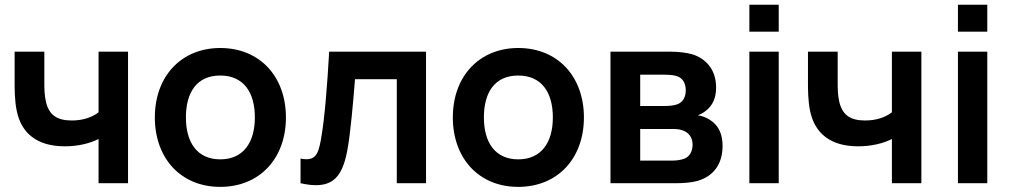

<svg xmlns="http://www.w3.org/2000/svg" viewBox="-20 -752 4152 788"><path d="M384.5 -181.5V0H505.5V-540H384.5V-291C359 -271.5 322.5 -257.5 274.5 -257.5C212.5 -257.5 181 -281 168.5 -334.5C162 -362 162 -393.5 162 -409V-540H40V-409C40 -390 40 -339 48.5 -298C67.5 -203 134.5 -151.5 246 -151.5C298 -151.5 347 -162.5 384.5 -181.5Z M884 15C1045.5 15 1153.5 -101.5 1153.5 -270C1153.5 -437 1047 -555 884 -555C724.5 -555 615.5 -439.5 615.5 -270C615.5 -103 721.5 15 884 15ZM743 -270C743 -372 787 -442 884 -442C978.5 -442 1026 -374.5 1026 -270C1026 -168.5 979.5 -98 884 -98C791 -98 743 -165 743 -270Z M1213.5 -101V0C1336.5 27.5 1382.5 -15 1405 -132.5C1418.5 -202.5 1430 -339.5 1437 -427H1608.5V0H1728.5V-540H1331C1323 -402 1313 -267.5 1297 -178.5C1285.5 -115 1273 -90 1213.5 -101Z M2107 15C2268.5 15 2376.5 -101.5 2376.5 -270C2376.5 -437 2270 -555 2107 -555C1947.5 -555 1838.5 -439.5 1838.5 -270C1838.5 -103 1944.5 15 2107 15ZM1966 -270C1966 -372 2010 -442 2107 -442C2201.5 -442 2249 -374.5 2249 -270C2249 -168.5 2202.5 -98 2107 -98C2014 -98 1966 -165 1966 -270Z M2485.5 0H2751C2784 0 2818 -2.5 2842.5 -9.5C2910 -29 2945.5 -80.5 2945.5 -153C2945.5 -217 2917 -249.5 2880.5 -267.5C2869.5 -273 2856 -277 2843.5 -279C2855.5 -282.5 2867.5 -289.5 2879 -299C2903 -318.5 2919 -347 2919 -393C2919 -471 2872 -514 2820 -529.5C2798 -535.5 2766.5 -540 2731 -540H2485.5ZM2607.5 -93V-222.5H2740C2750 -222.5 2767.5 -222.5 2781 -217C2803.5 -210 2822.5 -191 2822.5 -158C2822.5 -134 2812 -109 2788 -100.5C2774.5 -95.5 2756.5 -93 2742.5 -93ZM2607.5 -317V-445.5H2705C2711.5 -445.5 2741 -445.5 2758 -439.5C2783.5 -431.5 2794.5 -408 2794.5 -381.5C2794.5 -356 2784 -334 2762.5 -325C2748.5 -319 2727.5 -317 2707.5 -317Z M3055.5 -622H3176V-732.5H3055.5ZM3055.5 0H3176V-540H3055.5Z M3640.5 -181.5V0H3761.5V-540H3640.5V-291C3615 -271.5 3578.5 -257.5 3530.5 -257.5C3468.5 -257.5 3437 -281 3424.5 -334.5C3418 -362 3418 -393.5 3418 -409V-540H3296V-409C3296 -390 3296 -339 3304.5 -298C3323.5 -203 3390.5 -151.5 3502 -151.5C3554 -151.5 3603 -162.5 3640.5 -181.5Z M3911.5 -622H4032V-732.5H3911.5ZM3911.5 0H4032V-540H3911.5Z"/></svg>

Font: Manrope
Style: Bold
Weight: 700
Designer: Mikhail Sharanda
Foundry: Mikhail Sharanda
Version: Version 4.505;FEAKit 1.0